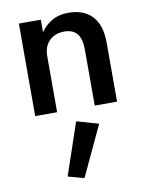

<svg xmlns="http://www.w3.org/2000/svg" viewBox="-89 -534 724 940"><g transform="rotate(-10 272.5 -64.5)"><path d="M178 -460H69V0H178ZM365 -280V0H476V-293Q476 -380 434.5 -425Q393 -470 316 -470Q264 -470 225.5 -444.5Q187 -419 165.5 -376Q144 -333 144 -278L178 -280Q178 -311 190.5 -334Q203 -357 226 -370Q249 -383 280 -383Q324 -383 344.5 -357Q365 -331 365 -280ZM262 60 174 319 254 341 371 91Z"/></g></svg>

Font: Jost Medium
Style: Regular
Weight: 500
Version: Version 3.710